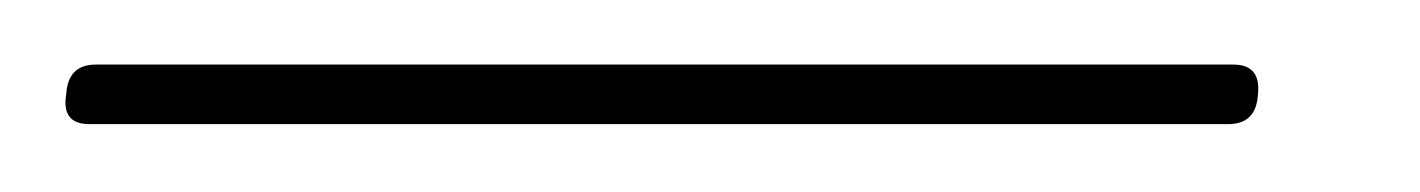

<svg xmlns="http://www.w3.org/2000/svg" viewBox="-48 32 429 58"><path d="M-28 60.5Q-27.5 51.5 -19 51.5H324.5Q333 51.5 332 60.5Q331.5 69.5 323 69.5H-21Q-29.5 69.5 -28 60.5Z"/></svg>

Font: Fraunces 144pt S050 Thin
Style: Italic
Weight: 100
Italic angle: -16°
Version: Version 1.000; ttfautohint (v1.8.3)